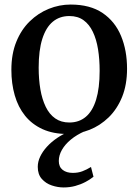

<svg xmlns="http://www.w3.org/2000/svg" viewBox="-20 -578 608 844"><path d="M30 -271Q30 -341 51.8 -394.5Q73.5 -448 110.8 -484.2Q148 -520.5 194.5 -539.2Q241 -558 290.5 -558Q376 -558 430.8 -521Q485.5 -484 512 -420.2Q538.5 -356.5 538.5 -276Q538.5 -205.5 516.8 -152Q495 -98.5 457.8 -62.2Q420.5 -26 374 -7.5Q327.5 11 277.5 11Q214 11 167.2 -10.2Q120.5 -31.5 90 -69.5Q59.5 -107.5 44.8 -159Q30 -210.5 30 -271ZM285 -39.5Q327.5 -39.5 357.2 -64.5Q387 -89.5 402.5 -140Q418 -190.5 418 -266.5Q418 -317.5 411 -361.2Q404 -405 388.2 -438Q372.5 -471 347.2 -489.2Q322 -507.5 285 -507.5Q242 -507.5 212 -482.5Q182 -457.5 166 -407.2Q150 -357 150 -280.5Q150 -229 157.5 -185.2Q165 -141.5 181 -108.5Q197 -75.5 222.8 -57.5Q248.5 -39.5 285 -39.5ZM259.5 246Q234 246 207.8 237.2Q181.5 228.5 163.8 208.5Q146 188.5 146 155.5Q146 132.5 156.8 110Q167.5 87.5 186.5 66.8Q205.5 46 231.2 28.5Q257 11 287 -1L314.5 -5L352 -1Q317 14.5 291.5 35.5Q266 56.5 252.2 80.8Q238.5 105 238.5 129.5Q238.5 155.5 255.5 168.8Q272.5 182 300 182Q323 182 341.8 175Q360.5 168 380 156L391 199Q375.5 211.5 355 222.2Q334.5 233 310.5 239.5Q286.5 246 259.5 246Z"/></svg>

Font: Merriweather 48pt Medium
Style: Regular
Weight: 500
Version: Version 2.100